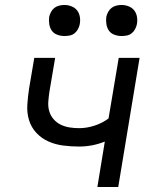

<svg xmlns="http://www.w3.org/2000/svg" viewBox="-20 -753 640 773"><path d="M372 0 402 -183Q377 -173 351 -168Q325 -163 299 -163Q267 -163 235 -167Q203 -171 175 -183.5Q147 -196 126.5 -218Q106 -240 97 -269Q88 -298 90 -330.5Q92 -363 97 -396L118 -520H202L179 -384Q176 -364 174.5 -344Q173 -324 178 -306Q183 -288 195.5 -273.5Q208 -259 224.5 -251Q241 -243 260 -240Q279 -237 299 -237Q329 -237 360 -247Q391 -257 417 -276L458 -520H542L456 0ZM469 -608Q455 -608 441 -613Q427 -618 419 -629Q411 -640 408.5 -655Q406 -670 408 -685Q410 -695 415.5 -705Q421 -715 429.5 -721.5Q438 -728 448.5 -730.5Q459 -733 470 -733Q484 -733 498 -727.5Q512 -722 520.5 -711Q529 -700 531.5 -685Q534 -670 531 -655Q529 -645 523.5 -635Q518 -625 509.5 -618.5Q501 -612 490.5 -610Q480 -608 469 -608ZM239 -608Q225 -608 211 -613Q197 -618 189 -629Q181 -640 178.5 -655Q176 -670 178 -685Q180 -695 185.5 -705Q191 -715 199.5 -721.5Q208 -728 218.5 -730.5Q229 -733 240 -733Q254 -733 268 -727.5Q282 -722 290.5 -711Q299 -700 301.5 -685Q304 -670 301 -655Q299 -645 293.5 -635Q288 -625 279.5 -618.5Q271 -612 260.5 -610Q250 -608 239 -608Z"/></svg>

Font: Iosevka Extended
Style: Italic
Weight: 400
Width: 7
Italic angle: -9°
Monospace: yes
Designer: Belleve Invis
Foundry: Belleve Invis
Version: Version 32.5.0; ttfautohint (v1.8.4)